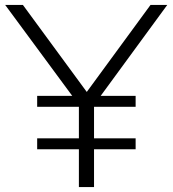

<svg xmlns="http://www.w3.org/2000/svg" viewBox="-20 -760 702 780"><path d="M131 -153.5V-198H300.5V-326H131V-370.5H273.5L1 -740H73L332.5 -386.5L591.5 -740H659.5L389 -370.5H531V-326H362V-198H531V-153.5H362V0H300.5V-153.5Z"/></svg>

Font: Encode Sans Expanded Light
Style: Regular
Weight: 300
Width: 7
Designer: Multiple Designers
Foundry: Impallari Type
Version: Version 3.000; ttfautohint (v1.8.3) -l 8 -r 50 -G 200 -x 14 